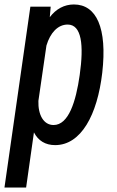

<svg xmlns="http://www.w3.org/2000/svg" viewBox="-43 -610 523 860"><path d="M74 230 109 -17C128 20 160 40 204 40C320 40 393 -95 415 -284C438 -485 389 -590 288 -590C245 -590 208 -570 180 -533L184 -580H93L-23 230ZM260 -500C323 -500 333 -408 314 -274C297 -154 264 -50 197 -50C152 -50 127 -96 129 -158L165 -406C182 -463 216 -500 260 -500Z"/></svg>

Font: Smiley Sans Oblique
Style: Regular
Weight: 400
Italic angle: -8°
Designer: oooooohmygosh, Nagisa Chen, Janine Sui, Heda Shi, Jian Li
Foundry: atelierAnchor
Version: Version 2.0.1